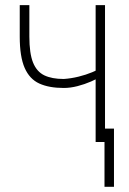

<svg xmlns="http://www.w3.org/2000/svg" viewBox="-20 -548 499 741"><path d="M385.3 -528.3V0H349.1V-528.3ZM373 -289.6V-254.9Q356 -244.1 331.3 -233.4Q306.6 -222.7 279.1 -215.6Q251.5 -208.5 226.1 -208.5Q169.4 -208.5 131.8 -225.6Q94.2 -242.7 75.2 -285.9Q56.2 -329.1 56.2 -406.7V-528.3H93.3V-406.7Q93.3 -342.3 107.4 -306.9Q121.6 -271.5 150.9 -257.3Q180.2 -243.2 226.1 -243.2Q254.4 -245.1 283.2 -252.2Q312 -259.3 335.9 -269.3Q359.9 -279.3 373 -289.6ZM419.9 -51.8V172.9H383.3V-51.8Z"/></svg>

Font: Roboto Condensed ExtraLight
Style: Regular
Weight: 250
Designer: Christian Robertson
Foundry: Google
Version: Version 3.008; 2023